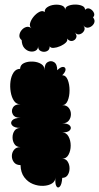

<svg xmlns="http://www.w3.org/2000/svg" viewBox="-20 -803 435 842"><path d="M70 -79Q51 -79 41.5 -91Q32 -103 32 -118.5Q32 -134 41.5 -146Q51 -158 70 -158Q52 -158 43.5 -171Q35 -184 35 -200.5Q35 -217 43.5 -229.5Q52 -242 70 -242Q43 -242 33.5 -253Q24 -264 33.5 -275Q43 -286 70 -286Q45 -286 36.5 -301Q28 -316 36.5 -331Q45 -346 70 -346Q52 -345 41.5 -360.5Q31 -376 27 -399.5Q23 -423 26 -446Q29 -469 39.5 -485Q50 -501 68 -501Q69 -519 85.5 -526.5Q102 -534 123.5 -533Q145 -532 160.5 -522.5Q176 -513 175 -495Q175 -522 189 -530.5Q203 -539 217 -530.5Q231 -522 231 -495Q246 -510 256.5 -509.5Q267 -509 267.5 -498.5Q268 -488 253 -473Q269 -473 277 -453Q285 -433 285 -407Q285 -381 277 -361.5Q269 -342 253 -342Q272 -342 281.5 -330Q291 -318 291 -302Q291 -286 281.5 -274Q272 -262 253 -262Q278 -262 286.5 -252Q295 -242 286.5 -232Q278 -222 253 -222Q271 -222 280.5 -204.5Q290 -187 290 -164.5Q290 -142 280.5 -124.5Q271 -107 253 -107Q269 -107 277 -94Q285 -81 285 -64.5Q285 -48 277 -35.5Q269 -23 253 -23Q251 6 242.5 15Q234 24 227.5 14Q221 4 223 -25Q223 -8 208 1.5Q193 11 170 12Q147 13 124.5 4Q102 -5 86.5 -25.5Q71 -46 70 -79ZM75 -627Q64 -636 65 -648Q66 -660 74.5 -670.5Q83 -681 95 -684.5Q107 -688 118 -679Q108 -687 112 -701.5Q116 -716 127.5 -730Q139 -744 153 -751Q167 -758 176 -750Q175 -763 187.5 -771.5Q200 -780 218 -782Q236 -784 250.5 -779Q265 -774 266 -760Q266 -772 279.5 -777.5Q293 -783 310 -783Q327 -783 340 -777.5Q353 -772 353 -760Q363 -770 374.5 -764.5Q386 -759 391.5 -747.5Q397 -736 388 -727Q399 -713 392 -700Q385 -687 370.5 -682.5Q356 -678 345 -692Q355 -680 349 -668.5Q343 -657 330.5 -653Q318 -649 308 -661Q319 -648 314 -637Q309 -626 297 -623.5Q285 -621 274 -634Q278 -625 268.5 -616Q259 -607 244 -600.5Q229 -594 215.5 -593Q202 -592 198 -600Q198 -584 185.5 -578.5Q173 -573 160 -578.5Q147 -584 147 -600Q147 -587 136.5 -581Q126 -575 112 -577.5Q98 -580 87 -592Q76 -604 75 -627Z"/></svg>

Font: Rubik Bubbles
Style: Regular
Weight: 400
Designer: Hubert and Fischer, NaN
Foundry: Hubert and Fischer, NaN
Version: Version 2.200